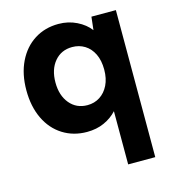

<svg xmlns="http://www.w3.org/2000/svg" viewBox="-106 -595 795 883"><g transform="rotate(-15 291.5 -153.5)"><path d="M252.3 7Q187.8 7 137.4 -24.7Q86.9 -56.5 59.1 -114.7Q31.4 -173 31.4 -250Q31.4 -327 59.6 -385.3Q87.9 -443.5 137.9 -475.3Q187.8 -507 252.3 -507Q299.2 -507 338.7 -487.5Q378.1 -468.1 401.1 -437.6L408.1 -500H524.5V200H395.5V-53.3Q370.6 -25.9 334.1 -9.4Q297.7 7 252.3 7ZM402 -250Q402 -293.4 386.9 -324.5Q371.7 -355.6 345.3 -371.8Q318.9 -388 286 -388Q233.7 -388 201.8 -350.1Q169.9 -312.3 169.9 -250Q169.9 -188.2 201.8 -149.8Q233.7 -111.5 286 -111.5Q318.9 -111.5 345 -128.2Q371.2 -144.9 386.6 -176Q402 -207.1 402 -250Z"/></g></svg>

Font: AF Albert Sans Medium
Style: Regular
Weight: 500
Designer: Andreas Rasmussen
Foundry: a.Foundry
Version: Version 1.300;Glyphs 3.2 (3231)